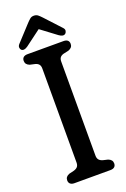

<svg xmlns="http://www.w3.org/2000/svg" viewBox="-166 -927 643 979"><g transform="rotate(-20 156.0 -437.0)"><path d="M207 -95.4Q207 -81.3 213.4 -73.3Q219.7 -65.2 233.7 -60.8L260.7 -54.4Q283.3 -46.1 283.3 -25.9Q283.3 -13.5 275.8 -6.8Q268.3 0 253.5 0H58.1Q43.8 0 36.1 -6.8Q28.3 -13.5 28.3 -25.9Q28.3 -46.1 50.6 -54.4L77.3 -60.8Q91.6 -65.2 97.9 -73.3Q104.3 -81.3 104.3 -95.4V-605.5Q104.3 -619.3 98.5 -627Q92.8 -634.8 80.3 -638.9L50.6 -645.6Q28.3 -653.9 28.3 -674.1Q28.3 -686.8 36.1 -693.4Q43.8 -700 58.1 -700H253.5Q268.3 -700 275.8 -693.4Q283.3 -686.8 283.3 -674.1Q283.3 -653.9 260.7 -645.6L230.7 -638.9Q218.2 -634.8 212.6 -627Q207 -619.3 207 -605.5ZM173.4 -814H137.5L240.3 -737Q262.5 -721 275.3 -732.6Q280.5 -737.5 281.7 -746.2Q282.9 -754.9 274.3 -763.8L196.1 -848.3Q185.4 -859.8 176.8 -866.7Q168.2 -873.5 155 -873.5Q142.7 -873.5 134.3 -866.5Q125.8 -859.5 115.4 -848.3L37.5 -763.8Q29.2 -754.9 30 -746.1Q30.7 -737.2 35.6 -732.6Q48.4 -721.6 70.3 -737Z"/></g></svg>

Font: Fraunces 144pt S100 Black
Style: Regular
Weight: 900
Version: Version 1.000